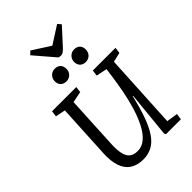

<svg xmlns="http://www.w3.org/2000/svg" viewBox="-320 -1248 1389 1389"><g transform="rotate(-45 374.0 -554.0)"><path d="M610 -60 696 -47 689 0H537L530 -12L565 -365H561Q537 -262 510.5 -189.5Q484 -117 452.5 -72Q421 -27 381.5 -6.5Q342 14 293 14Q232 14 191.5 -12.5Q151 -39 133 -92Q115 -145 119 -222L141 -639L65 -654L71 -700H319L313 -654L228 -637L207 -230Q204 -169 213 -131Q222 -93 245 -75.5Q268 -58 306 -58Q351 -58 387 -89Q423 -120 450.5 -173Q478 -226 498.5 -292.5Q519 -359 533 -431Q547 -503 556 -570L565 -637L482 -654L488 -700H720L714 -654L641 -637ZM238 -839Q238 -866 256.5 -885Q275 -904 302 -904Q331 -904 346.5 -887.5Q362 -871 362 -844Q362 -816 344 -797.5Q326 -779 297 -779Q270 -779 254 -795.5Q238 -812 238 -839ZM436 -839Q436 -866 454.5 -885Q473 -904 501 -904Q529 -904 544.5 -887.5Q560 -871 560 -844Q560 -816 542 -797.5Q524 -779 496 -779Q468 -779 452 -795.5Q436 -812 436 -839ZM246 -1098 271 -1122 408 -1034 544 -1121 566 -1095 451 -969Q436 -953 425 -946Q414 -939 403 -939Q394 -939 389 -940Q384 -941 379 -943Z"/></g></svg>

Font: Literata
Style: Italic
Weight: 400
Italic angle: -2°
Designer: Latin by Veronika Burian and Jose Scaglione. Greek by Irene Vlachou. Cyrillic by Vera Evstafieva
Foundry: TypeTogether
Version: Version 3.103;gftools[0.9.29]